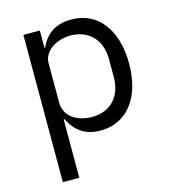

<svg xmlns="http://www.w3.org/2000/svg" viewBox="-109 -615 798 902"><g transform="rotate(-15 290.0 -164.0)"><path d="M85 -516V200H165V-84H169C200 -20 249 12 320 12C449 12 530 -93 530 -258C530 -423 449 -528 320 -528C249 -528 196 -497 169 -432H165V-516ZM298 -60C225 -60 165 -98 165 -165V-357C165 -414 225 -456 298 -456C388 -456 444 -394 444 -302V-214C444 -122 388 -60 298 -60Z"/></g></svg>

Font: Braiins Sans
Style: Regular
Weight: 400
Designer: Mike Abbink, Paul van der Laan, Pieter van Rosmalen, Jiri Chlebus, Lubos Buracinsky
Foundry: Bold Monday, Sudetype
Version: Version 1.000;hotconv 1.0.109;makeotfexe 2.5.65596